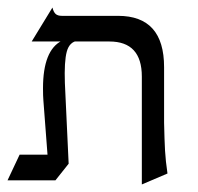

<svg xmlns="http://www.w3.org/2000/svg" viewBox="-20 -476 524 509"><path d="M415 -298V-151Q416 -104 417.5 -77Q419 -50 424 -16L356 13V-273Q356 -366 270 -366H64L119 -456Q122 -444 127.5 -439Q133 -434 144 -434H293Q415 -434 415 -298ZM94 -242Q94 -343 144 -368H186Q164 -365 157 -339Q150 -313 152 -256L162 -42L108 -39L95 -210Q94 -221 94 -242ZM112 -66 162 -42 127 2H0L32 -66Z"/></svg>

Font: BellefairVN
Style: Regular
Weight: 400
Designer: Nick Shinn, Liron Lavi Turkenic
Foundry: Shinntype
Version: Version 1.003